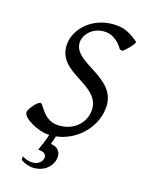

<svg xmlns="http://www.w3.org/2000/svg" viewBox="-155 -705 747 982"><g transform="rotate(20 219.0 -214.5)"><path d="M99 -453C99 -293 334 -319 334 -176C334 -105 274 -47 193 -47C116 -47 92 -124 75 -124C59 -124 23 -71 23 -56C23 -22 112 15 160 15C292 15 398 -95 398 -215C398 -383 157 -371 157 -486C157 -523 192 -579 267 -579C305 -579 342 -550 362 -520L376 -517C386 -523 427 -568 427 -582C427 -583 427 -584 426 -585C367 -629 325 -630 307 -630C180 -630 99 -538 99 -453ZM196 55C202 36 205 23 209 -1L176 -2C173 9 168 44 145 105H151C185 105 190 121 190 131C190 149 176 177 132 177C127 177 110 177 83 164L84 183C100 192 121 201 146 201C212 201 252 153 252 108C252 76 231 56 196 55Z"/></g></svg>

Font: Temporarium
Style: Italic
Weight: 400
Italic angle: -7°
Version: Version 1.1